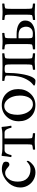

<svg xmlns="http://www.w3.org/2000/svg" viewBox="1008 -1490 489 2546"><g transform="rotate(-90 1253.0 -217.5)"><path d="M39.1 -193.8Q39.1 -235.8 54.2 -274.9Q69.3 -314 94.7 -343Q120.1 -372.1 151.6 -393.8Q183.1 -415.5 217 -426.8Q251 -438 282.2 -438Q336.4 -438 372.1 -414.1Q375 -411.1 378.4 -402.1Q381.8 -393.1 381.8 -386.2Q381.8 -361.3 370.6 -349.6Q359.4 -337.9 344.2 -337.9Q334.5 -337.9 324.2 -344.2Q314 -350.6 302.7 -361.1Q291.5 -371.6 286.1 -375Q269.5 -386.2 258.5 -390.1Q247.6 -394 229 -394Q186 -394 151.6 -347.9Q117.2 -301.8 117.2 -227.1Q117.2 -143.1 162.1 -100.6Q207 -58.1 278.8 -58.1Q314.9 -58.1 342 -74.5Q369.1 -90.8 384.8 -108.9Q385.3 -108.9 387.2 -107.2Q389.2 -105.5 391.1 -102.1Q393.1 -98.6 393.1 -95.2Q393.1 -86.9 387.2 -77.1Q379.4 -64.5 367.4 -51.5Q355.5 -38.6 337.4 -24.2Q319.3 -9.8 293.9 -1Q268.6 7.8 241.2 7.8Q182.6 7.8 135.7 -21Q88.9 -49.8 64 -95.7Q39.1 -141.6 39.1 -193.8Z M441.9 -314.9Q444.8 -327.1 451.4 -373.5Q458 -419.9 458 -436Q458 -439.5 462.6 -440.9Q467.3 -442.4 471.7 -440.9Q505.9 -431.2 552.7 -431.2H748Q794.4 -431.2 828.6 -440.9Q833 -442.4 837.9 -440.9Q842.8 -439.5 842.8 -436Q842.8 -419.9 849.4 -373.5Q856 -327.1 858.9 -314.9Q855.5 -310.1 840.8 -310.1Q832 -310.1 831.1 -313Q829.1 -324.7 825.4 -337.6Q821.8 -350.6 814.7 -366.2Q807.6 -381.8 795.7 -391.8Q783.7 -401.9 769 -401.9H689V-116.2Q689 -58.1 693.8 -42Q695.8 -34.7 719 -30.3Q742.2 -25.9 756.8 -25.9Q759.8 -22 760 -11.5Q760.3 -1 756.8 2.9Q654.3 -2 649.9 -2Q632.3 -2 616.2 -1.2Q600.1 -0.5 579.1 1Q558.1 2.4 543.9 2.9Q540.5 -1 540.8 -11.5Q541 -22 543.9 -25.9Q558.6 -25.9 581.8 -30.3Q605 -34.7 606.9 -42Q611.8 -58.1 611.8 -116.2V-401.9H531.7Q517.1 -401.9 505.1 -391.8Q493.2 -381.8 486.1 -366.2Q479 -350.6 475.3 -337.6Q471.7 -324.7 469.7 -313Q468.8 -310.1 460 -310.1Q445.3 -310.1 441.9 -314.9Z M917.5 -212.9Q917.5 -309.6 978.5 -374.3Q1039.6 -439 1130.4 -439Q1227.5 -439 1285.9 -377.7Q1344.2 -316.4 1344.2 -221.2Q1344.2 -124.5 1283.7 -58.8Q1223.1 6.8 1132.3 6.8Q1035.2 6.8 976.3 -55.2Q917.5 -117.2 917.5 -212.9ZM1003.4 -232.9Q1003.4 -182.6 1019 -136.2Q1034.7 -89.8 1067.1 -57.9Q1099.6 -25.9 1142.6 -25.9Q1173.3 -25.9 1196.3 -40.5Q1219.2 -55.2 1232.4 -80.3Q1245.6 -105.5 1252 -135.3Q1258.3 -165 1258.3 -198.2Q1258.3 -248.5 1242.7 -295.2Q1227.1 -341.8 1194.6 -373.8Q1162.1 -405.8 1119.6 -405.8Q1079.1 -405.8 1052 -379.6Q1024.9 -353.5 1014.2 -316.2Q1003.4 -278.8 1003.4 -232.9Z M1394 -2Q1389.2 -9.8 1394 -18.1Q1431.2 -43 1456.1 -82Q1496.6 -143.6 1510 -212.4Q1523.4 -281.2 1523.4 -372.1Q1523.4 -384.8 1515.1 -390.1Q1501 -399.4 1460.9 -403.3Q1460 -403.3 1459.2 -403.3Q1458.5 -403.3 1457.3 -403.6Q1456.1 -403.8 1455.1 -403.8Q1452.6 -406.2 1451.9 -417Q1451.2 -427.7 1455.1 -433.1Q1555.2 -429.2 1641.1 -429.2Q1734.4 -429.2 1816.4 -433.1Q1819.8 -429.2 1819.6 -418.5Q1819.3 -407.7 1816.4 -403.8Q1801.3 -403.8 1778.3 -399.7Q1755.4 -395.5 1753.4 -388.2Q1748 -370.6 1748 -314V-116.2Q1748 -59.6 1753.4 -42Q1755.4 -34.7 1778.6 -30.3Q1801.8 -25.9 1816.4 -25.9Q1819.3 -22 1819.6 -11.5Q1819.8 -1 1816.4 2.9Q1713.9 -2 1709.5 -2Q1705.6 -2 1603 2.9Q1599.6 -1 1599.9 -11.5Q1600.1 -22 1603 -25.9Q1617.7 -25.9 1640.9 -30.3Q1664.1 -34.7 1666 -42Q1671.4 -59.6 1671.4 -116.2V-311Q1671.4 -368.7 1666 -386.2Q1662.1 -400.9 1610.4 -400.9Q1559.1 -400.9 1559.1 -382.8Q1559.1 -272.5 1544.4 -181.9Q1529.8 -91.3 1505.9 -41.7Q1481.9 7.8 1455.1 7.8Q1437 7.8 1418.5 4.6Q1399.9 1.5 1394 -2Z M1873 2.9Q1869.6 -1 1869.9 -11.5Q1870.1 -22 1873 -25.9Q1887.7 -25.9 1910.9 -30.3Q1934.1 -34.7 1936 -42Q1941.4 -59.6 1941.4 -116.2V-314Q1941.4 -370.6 1936 -388.2Q1934.1 -395.5 1911.1 -399.7Q1888.2 -403.8 1873 -403.8Q1870.1 -407.7 1869.9 -418.5Q1869.6 -429.2 1873 -433.1Q1887.2 -432.6 1908.2 -431.2Q1929.2 -429.7 1945.3 -429Q1961.4 -428.2 1979 -428.2Q1983.9 -428.2 2086.4 -433.1Q2089.8 -429.2 2089.6 -418.5Q2089.4 -407.7 2086.4 -403.8Q2071.3 -403.8 2048.3 -399.7Q2025.4 -395.5 2023.4 -388.2Q2018.1 -370.6 2018.1 -314V-242.2H2070.3Q2157.2 -242.2 2205.3 -212.6Q2253.4 -183.1 2253.4 -129.9Q2253.4 -64.9 2204.1 -32.2Q2174.3 -12.2 2140.1 -4.6Q2106 2.9 2029.3 2.9ZM2018.1 -83Q2018.1 -73.2 2020 -57.4Q2022 -41.5 2025.4 -38.1Q2033.2 -30.3 2045.7 -28.6Q2058.1 -26.9 2083 -26.9Q2124 -26.9 2147.7 -52Q2171.4 -77.1 2171.4 -115.2Q2171.4 -126 2170.2 -136Q2168.9 -146 2162.6 -161.9Q2156.2 -177.7 2145.8 -189Q2135.3 -200.2 2113.8 -208.5Q2092.3 -216.8 2063.5 -216.8H2018.1ZM2263.2 2.9Q2259.8 -1 2260 -11.5Q2260.3 -22 2263.2 -25.9Q2277.8 -25.9 2301 -30.3Q2324.2 -34.7 2326.2 -42Q2331.1 -58.1 2331.1 -116.2V-314Q2331.1 -372.1 2326.2 -388.2Q2324.2 -395.5 2301.3 -399.7Q2278.3 -403.8 2263.2 -403.8Q2260.3 -407.7 2260 -418.5Q2259.8 -429.2 2263.2 -433.1Q2277.3 -432.6 2298.3 -431.2Q2319.3 -429.7 2335.4 -429Q2351.6 -428.2 2369.1 -428.2Q2373.5 -428.2 2476.1 -433.1Q2479.5 -429.2 2479.2 -418.5Q2479 -407.7 2476.1 -403.8Q2460.9 -403.8 2438 -399.7Q2415 -395.5 2413.1 -388.2Q2408.2 -372.1 2408.2 -314V-116.2Q2408.2 -58.1 2413.1 -42Q2415 -34.7 2438.2 -30.3Q2461.4 -25.9 2476.1 -25.9Q2479 -22 2479.2 -11.5Q2479.5 -1 2476.1 2.9Q2373.5 -2 2369.1 -2Q2351.6 -2 2335.4 -1.2Q2319.3 -0.5 2298.3 1Q2277.3 2.4 2263.2 2.9Z"/></g></svg>

Font: Crimson
Style: Roman
Weight: 400
Version: Version 0.8